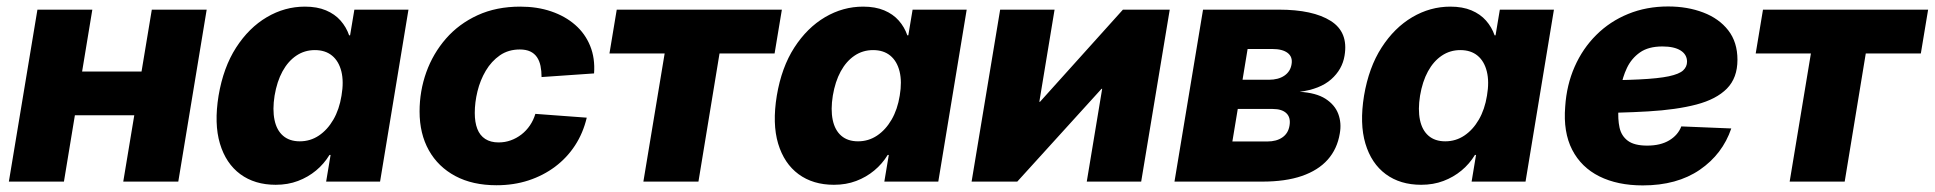

<svg xmlns="http://www.w3.org/2000/svg" viewBox="-20 -559 5955 591"><path d="M463.9 -338.9 441.9 -204.1H162.1L184.1 -338.9ZM264.2 -529.3 176.8 0H7.3L95.2 -529.3ZM616.2 -529.3 528.8 0H359.4L447.3 -529.3Z M828.6 9.8Q764.2 9.8 719.7 -22.9Q675.3 -55.7 657 -116.9Q638.7 -178.2 652.8 -264.6Q667.5 -351.6 706.8 -412.6Q746.1 -473.6 801.3 -506.1Q856.4 -538.6 918.5 -538.6Q956.1 -538.6 983.4 -527.1Q1010.7 -515.6 1028.3 -495.6Q1045.9 -475.6 1054.7 -450.2H1057.6L1070.8 -529.3H1237.3L1149.9 0H983.9L997.6 -82H994.1Q977.5 -54.7 952.9 -34.2Q928.2 -13.7 897.2 -2Q866.2 9.8 828.6 9.8ZM902.8 -124Q935.1 -124 961.4 -141.6Q987.8 -159.2 1006.1 -190.7Q1024.4 -222.2 1031.2 -264.6Q1038.6 -307.6 1030.8 -339.1Q1022.9 -370.6 1002.2 -387.7Q981.4 -404.8 949.2 -404.8Q917.5 -404.8 892.1 -387.7Q866.7 -370.6 849.6 -339.4Q832.5 -308.1 825.2 -264.6Q818.4 -221.7 825 -189.9Q831.5 -158.2 851.3 -141.1Q871.1 -124 902.8 -124Z M1508.3 11.2Q1434.6 11.2 1381.6 -17.1Q1328.6 -45.4 1300 -96.4Q1271.5 -147.5 1271.5 -215.8Q1271.5 -278.8 1292.2 -336.7Q1313 -394.5 1352.8 -440.2Q1392.6 -485.8 1450.2 -512.2Q1507.8 -538.6 1581.5 -538.6Q1633.8 -538.6 1676.8 -523.9Q1719.7 -509.3 1750.5 -482.4Q1781.2 -455.6 1796.6 -417.7Q1812 -379.9 1808.6 -333L1647 -321.8Q1647 -340.3 1643.8 -356Q1640.6 -371.6 1632.8 -383.1Q1625 -394.5 1612.1 -400.6Q1599.1 -406.7 1580.1 -406.7Q1544.9 -406.7 1518.8 -388.7Q1492.7 -370.6 1475.3 -341.3Q1458 -312 1449.7 -277.8Q1441.4 -243.7 1441.4 -211.4Q1441.4 -182.6 1449.2 -162.4Q1457 -142.1 1473.6 -131.3Q1490.2 -120.6 1514.6 -120.6Q1534.7 -120.6 1552.2 -127Q1569.8 -133.3 1585 -145Q1600.1 -156.7 1611.1 -172.9Q1622.1 -189 1627.9 -208.5L1786.1 -196.8Q1774.9 -149.4 1750 -111.3Q1725.1 -73.2 1688.7 -45.9Q1652.3 -18.6 1606.9 -3.7Q1561.5 11.2 1508.3 11.2Z M1960.4 0 2025.9 -394.5H1856L1878.4 -529.3H2386.7L2364.3 -394.5H2194.8L2129.9 0Z M2546.9 9.8Q2482.4 9.8 2438 -22.9Q2393.6 -55.7 2375.2 -116.9Q2356.9 -178.2 2371.1 -264.6Q2385.7 -351.6 2425 -412.6Q2464.4 -473.6 2519.5 -506.1Q2574.7 -538.6 2636.7 -538.6Q2674.3 -538.6 2701.7 -527.1Q2729 -515.6 2746.6 -495.6Q2764.2 -475.6 2772.9 -450.2H2775.9L2789.1 -529.3H2955.6L2868.2 0H2702.1L2715.8 -82H2712.4Q2695.8 -54.7 2671.1 -34.2Q2646.5 -13.7 2615.5 -2Q2584.5 9.8 2546.9 9.8ZM2621.1 -124Q2653.3 -124 2679.7 -141.6Q2706.1 -159.2 2724.4 -190.7Q2742.7 -222.2 2749.5 -264.6Q2756.8 -307.6 2749 -339.1Q2741.2 -370.6 2720.5 -387.7Q2699.7 -404.8 2667.5 -404.8Q2635.7 -404.8 2610.4 -387.7Q2585 -370.6 2567.9 -339.4Q2550.8 -308.1 2543.5 -264.6Q2536.6 -221.7 2543.2 -189.9Q2549.8 -158.2 2569.6 -141.1Q2589.4 -124 2621.1 -124Z M3492.7 0H3325.2L3372.6 -285.6H3370.6L3111.3 0H2970.7L3058.6 -529.3H3226.1L3179.2 -245.6H3181.2L3436.5 -529.3H3580.6Z M3595.2 0 3683.1 -529.3H3916.5Q4021.5 -529.3 4076.2 -494.6Q4130.9 -460 4118.7 -387.7Q4111.8 -345.2 4077.6 -314.9Q4043.5 -284.7 3980.5 -276.4Q4031.2 -273.4 4060.1 -254.9Q4088.9 -236.3 4099.4 -208.3Q4109.9 -180.2 4104 -147.9Q4096.2 -100.6 4066.9 -67.6Q4037.6 -34.7 3987.3 -17.3Q3937 0 3865.2 0ZM3773.4 -123.5H3880.9Q3909.2 -123.5 3927.2 -136Q3945.3 -148.4 3949.2 -171.9Q3953.6 -196.8 3939.9 -210.2Q3926.3 -223.6 3897.5 -223.6H3790ZM3804.7 -313.5H3885.7Q3915 -313.5 3933.6 -326.2Q3952.1 -338.9 3955.6 -361.3Q3959.5 -383.8 3943.6 -396Q3927.7 -408.2 3896.5 -408.2H3820.3Z M4354.5 9.8Q4290 9.8 4245.6 -22.9Q4201.2 -55.7 4182.9 -116.9Q4164.6 -178.2 4178.7 -264.6Q4193.4 -351.6 4232.7 -412.6Q4272 -473.6 4327.1 -506.1Q4382.3 -538.6 4444.3 -538.6Q4481.9 -538.6 4509.3 -527.1Q4536.6 -515.6 4554.2 -495.6Q4571.8 -475.6 4580.6 -450.2H4583.5L4596.7 -529.3H4763.2L4675.8 0H4509.8L4523.4 -82H4520Q4503.4 -54.7 4478.8 -34.2Q4454.1 -13.7 4423.1 -2Q4392.1 9.8 4354.5 9.8ZM4428.7 -124Q4460.9 -124 4487.3 -141.6Q4513.7 -159.2 4532 -190.7Q4550.3 -222.2 4557.1 -264.6Q4564.5 -307.6 4556.6 -339.1Q4548.8 -370.6 4528.1 -387.7Q4507.3 -404.8 4475.1 -404.8Q4443.4 -404.8 4418 -387.7Q4392.6 -370.6 4375.5 -339.4Q4358.4 -308.1 4351.1 -264.6Q4344.2 -221.7 4350.8 -189.9Q4357.4 -158.2 4377.2 -141.1Q4397 -124 4428.7 -124Z M5036.6 11.7Q4959 11.7 4903.1 -16.1Q4847.2 -43.9 4819.3 -98.1Q4791.5 -152.3 4797.9 -231Q4802.2 -297.4 4826.9 -353.5Q4851.6 -409.7 4893.6 -451.4Q4935.5 -493.2 4991.7 -516.1Q5047.9 -539.1 5114.7 -539.1Q5174.3 -539.1 5222.9 -520.5Q5271.5 -502 5299.8 -465.6Q5328.1 -429.2 5328.1 -375Q5328.1 -319.3 5295.7 -286.4Q5263.2 -253.4 5201.9 -237.3Q5140.6 -221.2 5053 -216.1Q4965.3 -210.9 4854.5 -210.9L4871.1 -311.5Q4966.3 -311.5 5025.6 -314.5Q5085 -317.4 5116.9 -324.2Q5148.9 -331.1 5160.9 -342.3Q5172.9 -353.5 5172.9 -369.1Q5172.9 -391.1 5153.1 -403.6Q5133.3 -416 5097.2 -416Q5054.2 -416 5028.1 -397.7Q5002 -379.4 4988 -350.1Q4974.1 -320.8 4968.8 -287.8Q4963.4 -254.9 4961.9 -226.1Q4959.5 -192.4 4965.1 -166.5Q4970.7 -140.6 4990.7 -125.7Q5010.7 -110.8 5050.3 -110.8Q5091.3 -110.8 5118.2 -127Q5145 -143.1 5155.3 -169.9L5309.1 -163.6Q5282.2 -84.5 5212.2 -36.4Q5142.1 11.7 5036.6 11.7Z M5488.8 0 5554.2 -394.5H5384.3L5406.7 -529.3H5915L5892.6 -394.5H5723.1L5658.2 0Z"/></svg>

Font: Inter 24pt ExtraBold
Style: Italic
Weight: 800
Italic angle: -9.3988°
Designer: Rasmus Andersson
Foundry: rsms
Version: Version 4.001;git-66647c0bb